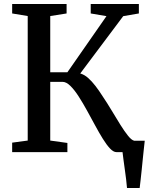

<svg xmlns="http://www.w3.org/2000/svg" viewBox="-20 -763 746 963"><path d="M617 180Q615.5 160 612.5 135.8Q609.5 111.5 606 86.8Q602.5 62 599.5 39.5Q596.5 17 594.5 -0.5L552.5 -57H706Q704 -37.5 701.2 -13.5Q698.5 10.5 696 36.5Q693.5 62.5 690.8 88.2Q688 114 685.5 137.5Q683 161 680.5 180ZM41 0V-47.5L119 -58V-682.5L41 -695.5V-743H314V-695.5L232 -682.5V-400.5H318L514 -682L435 -695.5V-743H676.5V-695.5L598 -682L382.5 -394.5Q403.5 -388.5 422 -372Q440.5 -355.5 458.5 -332.2Q476.5 -309 494.5 -280.5Q518.5 -245 541 -207.2Q563.5 -169.5 584 -136.8Q604.5 -104 621.8 -82.5Q639 -61 652 -57.5L692 -46.5V0H564Q549 0 531.8 -18.2Q514.5 -36.5 495.8 -66.8Q477 -97 457.2 -133.8Q437.5 -170.5 417 -207.5Q396.5 -245 375.2 -278.2Q354 -311.5 333.2 -332Q312.5 -352.5 293.5 -352.5H232V-58L318 -46V0Z"/></svg>

Font: Merriweather 36pt Medium
Style: Regular
Weight: 500
Version: Version 2.100